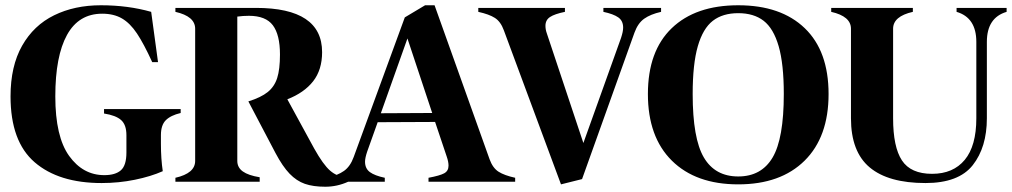

<svg xmlns="http://www.w3.org/2000/svg" viewBox="-20 -690 3842 729"><path d="M666 -276V-261Q628 -252 609.5 -233.5Q591 -215 591 -177V-144Q591 -87 598 -40Q553 -20 492 -7.5Q431 5 366 5Q203 5 111.5 -74Q20 -153 20 -324Q20 -439 64 -516.5Q108 -594 185.5 -632Q263 -670 363 -670Q466 -670 554 -645L580 -454H558Q526 -524 500 -563Q474 -602 443 -620Q412 -638 368 -638Q279 -638 234.5 -557.5Q190 -477 190 -324Q190 -171 242.5 -98Q295 -25 376 -25Q418 -25 439 -43.5Q460 -62 460 -111V-177Q460 -216 440 -234Q420 -252 375 -259V-276Z M1302 -19V0Q1260 19 1215 19Q1169 19 1137.5 8Q1106 -3 1079.5 -30.5Q1053 -58 1026 -109L923 -305Q971 -320 996.5 -340.5Q1022 -361 1032.5 -394Q1043 -427 1043 -483Q1043 -558 1016 -594Q989 -630 925 -630Q903 -630 881 -627V-79Q881 -54 902 -39Q923 -24 966 -17V0H646V-15Q721 -32 721 -79V-581Q721 -628 646 -645V-660H952Q1203 -660 1203 -492Q1203 -425 1169 -381.5Q1135 -338 1071 -313L1173 -126Q1207 -65 1233.5 -42Q1260 -19 1291 -19Z M1936 -15V0H1607V-15Q1650 -23 1666.5 -32Q1683 -41 1683 -61Q1683 -76 1676 -96L1632 -227L1414 -226L1374 -114Q1366 -90 1366 -76Q1366 -50 1384.5 -36.5Q1403 -23 1441 -15V0H1222V-15Q1262 -24 1286 -41Q1310 -58 1323 -94L1517 -624L1594 -670H1630L1839 -85Q1851 -52 1873 -38Q1895 -24 1936 -15ZM1621 -261 1527 -544 1426 -260Z M2190 -10 2110 10 1893 -575Q1881 -608 1859 -622Q1837 -636 1796 -645V-660H2125V-645Q2086 -637 2068.5 -625.5Q2051 -614 2051 -592Q2051 -578 2056 -564L2195 -147L2338 -546Q2346 -570 2346 -585Q2346 -611 2327.5 -624Q2309 -637 2271 -645V-660H2490V-645Q2450 -636 2426 -619Q2402 -602 2389 -566Z M2440 -333Q2440 -170 2531 -80Q2622 10 2783 10Q2944 10 3035 -80Q3126 -170 3126 -333Q3126 -496 3035.5 -583Q2945 -670 2783 -670Q2621 -670 2530.5 -583Q2440 -496 2440 -333ZM2610 -333Q2610 -447 2629.5 -514.5Q2649 -582 2686.5 -611Q2724 -640 2783 -640Q2842 -640 2879.5 -611Q2917 -582 2936.5 -514.5Q2956 -447 2956 -333Q2956 -164 2913.5 -92Q2871 -20 2783 -20Q2695 -20 2652.5 -92Q2610 -164 2610 -333Z M3802 -660V-645Q3727 -623 3727 -531V-241Q3727 -131 3673.5 -63Q3620 5 3494 5Q3353 5 3282 -54.5Q3211 -114 3211 -241V-581Q3211 -628 3136 -645V-660H3446V-645Q3371 -628 3371 -581V-241Q3371 -132 3404.5 -81Q3438 -30 3519 -30Q3599 -30 3643 -83Q3687 -136 3687 -241V-531Q3687 -623 3612 -645V-660Z"/></svg>

Font: FFF_NEPSZA-BADSAG Bold
Style: Regular
Weight: 700
Designer: bBox Type GmbH
Foundry: bBox Type GmbH
Version: Version 0.002